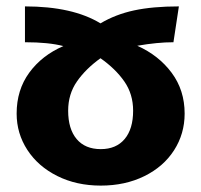

<svg xmlns="http://www.w3.org/2000/svg" viewBox="-20 -563 629 600"><path d="M178 -419Q132 -431 58 -431V-543Q207 -543 294 -490Q341 -518 399 -530.5Q457 -543 539 -543L522 -431Q472 -431 409 -420Q476 -390 516.5 -335.5Q557 -281 557 -208Q557 -145 524 -93.5Q491 -42 431 -12.5Q371 17 295 17Q219 17 159 -13Q99 -43 65.5 -94.5Q32 -146 32 -208Q32 -282 71.5 -336Q111 -390 178 -419ZM295 -97Q343 -97 369.5 -128.5Q396 -160 396 -217Q396 -269 368.5 -308.5Q341 -348 294 -381Q248 -348 220.5 -308.5Q193 -269 193 -217Q193 -160 219.5 -128.5Q246 -97 295 -97Z"/></svg>

Font: FiraGOUPP
Style: Bold
Weight: 700
Designer: bBox Type
Foundry: bBox Type GmbH
Version: Version 1.001